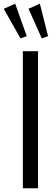

<svg xmlns="http://www.w3.org/2000/svg" viewBox="-45 -1006 300 1026"><path d="M77.1 0V-732.4H158.2V0ZM64.5 -800.8 -24.9 -959 36.1 -986.3 98.1 -812.5ZM178.2 -800.8 107.4 -959 168 -986.3 211.9 -812.5Z"/></svg>

Font: Antonio ExtraLight
Style: Regular
Weight: 250
Designer: Vernon Adams
Foundry: Vernon Adams
Version: Version 1.002